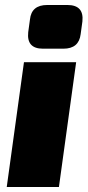

<svg xmlns="http://www.w3.org/2000/svg" viewBox="-20 -749 351 769"><path d="M169 -729H250Q317 -729 310 -663L303 -612Q296 -554 234 -554H152Q86 -554 93 -620L100 -671Q106 -729 169 -729ZM216 0H7L76 -500H285Z"/></svg>

Font: Exo 2.0 Black
Style: Italic
Weight: 900
Italic angle: -8°
Designer: Natanael Gama
Version: Version 1.001;PS 001.001;hotconv 1.0.70;makeotf.lib2.5.58329